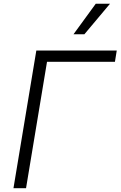

<svg xmlns="http://www.w3.org/2000/svg" viewBox="-20 -994 637 1014"><path d="M596.6 -727.3 587 -667.6H228.3L117.5 0H51.1L171.9 -727.3ZM368.3 -813.2 485.8 -974.4H561.1L425.8 -813.2Z"/></svg>

Font: Karasuma Gothic
Style: Light Italic
Weight: 300
Italic angle: 9.39998°
Designer: Rasmus Andersson / Ryoko Nishizuka
Foundry: rsms
Version: Version 1.00